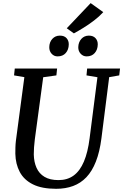

<svg xmlns="http://www.w3.org/2000/svg" viewBox="-20 -1172 772 1202"><path d="M663.5 -689 615 -306Q604 -220.5 580.2 -160.2Q556.5 -100 520.8 -62.5Q485 -25 437.5 -7.5Q390 10 331.5 10Q242 10 186.2 -17.8Q130.5 -45.5 104 -95Q77.5 -144.5 76 -209.5Q76 -228.5 76.5 -248.8Q77 -269 79.5 -290.5L132.5 -689L68 -700L72.5 -743H337.5L333 -700L250.5 -688.5L198 -299.5Q194.5 -272.5 193 -248.8Q191.5 -225 191.5 -205Q192.5 -157.5 208.8 -121.2Q225 -85 258.8 -64.8Q292.5 -44.5 346.5 -44.5Q402 -44.5 441.2 -73.2Q480.5 -102 505.2 -160.2Q530 -218.5 541 -306.5L590 -688.5L521.5 -700L525.5 -743H731.5L726.5 -700ZM340.5 -819Q318 -819 303 -835.8Q288 -852.5 288.5 -877Q289 -908.5 307.8 -928.8Q326.5 -949 355 -949Q382.5 -949 396.8 -933Q411 -917 410.5 -893.5Q410 -861 391.5 -840Q373 -819 340.5 -819ZM522.5 -819Q500 -819 484.8 -835.8Q469.5 -852.5 470 -877Q471 -908.5 489.5 -928.8Q508 -949 536.5 -949Q563.5 -949 578 -933Q592.5 -917 592 -893.5Q591.5 -861 573 -840Q554.5 -819 522.5 -819ZM442.5 -963 398 -995 547.5 -1152.5 626.5 -1096Q602.5 -1069.5 569.2 -1044Q536 -1018.5 502.2 -997.8Q468.5 -977 442.5 -963Z"/></svg>

Font: Merriweather 28pt Medium
Style: Italic
Weight: 500
Italic angle: -7.8°
Version: Version 2.101